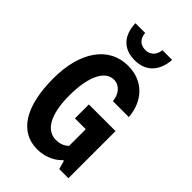

<svg xmlns="http://www.w3.org/2000/svg" viewBox="-275 -1032 1141 1141"><g transform="rotate(45 295.5 -461.5)"><path d="M308 -774C400 -774 456 -832 464 -933H382C377 -888 350 -862 309 -862C266 -862 241 -888 237 -933H155C159 -832 212 -774 308 -774ZM301 -396V-279H392V-139C369 -115 337 -108 312 -108C232 -108 181 -189 181 -353C181 -510 228 -606 302 -606C351 -606 384 -564 388 -511H522C513 -633 434 -724 304 -724C141 -724 42 -578 42 -357C42 -118 127 10 272 10C353 10 404 -29 427 -54H433L448 0H525V-396Z"/></g></svg>

Font: Kathrein 77 Bold Condensed
Style: Regular
Weight: 700
Width: 3
Designer: Lazydogs Typefoundry, based on Open Sans by Ascender Corporation
Foundry: Lazydogs Typefoundry
Version: Version 1.003;PS 001.003;hotconv 1.0.88;makeotf.lib2.5.64775